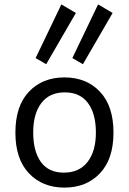

<svg xmlns="http://www.w3.org/2000/svg" viewBox="-20 -842 586 873"><path d="M142 -578 259 -822 325 -783 190 -550ZM309 -578 426 -822 492 -783 357 -550ZM50 -239Q50 -360 111.5 -425Q173 -490 273 -490Q373 -490 434.5 -425Q496 -360 496 -239Q496 -119 434.5 -54Q373 11 273 11Q173 11 111.5 -54Q50 -119 50 -239ZM168 -373.5Q131 -325 131 -239.5Q131 -154 166 -105.5Q201 -57 270.5 -57Q340 -57 378 -105.5Q416 -154 416 -239.5Q416 -325 380 -373.5Q344 -422 274.5 -422Q205 -422 168 -373.5Z"/></svg>

Font: Karmilla
Style: Regular
Weight: 400
Designer: Jonathan Pinhorn
Version: Version 1.000